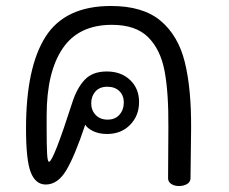

<svg xmlns="http://www.w3.org/2000/svg" viewBox="-20 -622 765 642"><path d="M542 -26 543 -195Q544 -311 530.5 -383.5Q517 -456 475.5 -497.5Q434 -539 354 -539Q243 -539 189.5 -460Q136 -381 136 -236V-190Q136 -135 137.5 -108Q139 -81 144 -81Q158 -81 222 -280Q237 -327 263 -355Q289 -383 337 -383Q385 -383 415 -354.5Q445 -326 445 -281Q445 -235 415 -204.5Q385 -174 338 -174Q311 -174 291.5 -183.5Q272 -193 265 -205Q230 -100 201.5 -52.5Q173 -5 133 -5Q99 -5 83 -45.5Q67 -86 67 -192Q67 -397 132.5 -499.5Q198 -602 351 -602Q458 -602 517 -552.5Q576 -503 598 -414Q620 -325 619 -191L617 -26Q617 -14 606 -7Q595 0 578 0Q563 0 552.5 -7Q542 -14 542 -26ZM394 -279Q394 -303 379 -317.5Q364 -332 339 -332Q313 -332 299 -316Q285 -300 285 -277Q285 -253 300 -237.5Q315 -222 340 -222Q365 -222 379.5 -238.5Q394 -255 394 -279Z"/></svg>

Font: Mali
Style: Regular
Weight: 400
Version: Version 1.000; ttfautohint (v1.6)